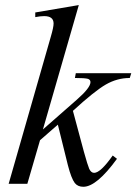

<svg xmlns="http://www.w3.org/2000/svg" viewBox="-20 -715 531 747"><path d="M490.7 -430.2 484.9 -411.6Q436 -411.6 391.8 -386.2Q347.7 -360.8 263.7 -283.7L306.6 -124Q321.3 -71.3 327.1 -58.1Q334.5 -42.5 346.2 -42.5Q371.1 -42.5 418.5 -109.9L435.1 -97.2Q356 11.7 304.2 11.7Q282.7 11.7 271 -2.9Q257.3 -21 244.1 -72.3L205.1 -230L135.7 -169.4L86.4 0H13.7L177.7 -572.3Q188.5 -608.9 188.5 -623.5Q188.5 -652.3 151.9 -652.3Q137.2 -652.3 117.2 -648.4V-666.5L286.6 -695.3L147 -211.4L278.8 -327.1Q332 -373.5 332 -395.5Q332 -404.8 322.3 -408.2Q310.5 -411.6 271.5 -411.6L274.9 -430.2Z"/></svg>

Font: Dai Banna SIL Light
Style: Oblique
Weight: 400
Italic angle: -11°
Designer: Victor Gaultney
Foundry: SIL International
Version: Version 2.000